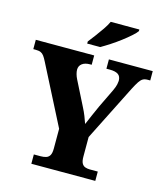

<svg xmlns="http://www.w3.org/2000/svg" viewBox="-133 -1033 983 1134"><g transform="rotate(15 359.0 -465.5)"><path d="M166 0V-57H207Q226 -57 240.5 -61.5Q255 -66 263 -79.5Q271 -93 271 -121V-242L86 -604Q76 -624 67.5 -635.5Q59 -647 47.5 -652Q36 -657 15 -657H2V-714H359V-657H349Q318 -657 300.5 -643.5Q283 -630 283 -607Q283 -595 287 -580.5Q291 -566 298 -552L372 -405Q387 -376 395.5 -354Q404 -332 412 -309Q423 -335 436.5 -366Q450 -397 465 -430L521 -546Q532 -570 535 -585Q538 -600 538 -606Q538 -634 521 -645.5Q504 -657 470 -657H449V-714H717V-657H702Q684 -657 672.5 -650.5Q661 -644 650 -627.5Q639 -611 623 -580L452 -240V-121Q452 -93 459.5 -79.5Q467 -66 480 -61.5Q493 -57 508 -57H557V0ZM301 -784Q316 -803 335.5 -829Q355 -855 373.5 -882Q392 -909 402 -931H577V-921Q568 -908 545.5 -888Q523 -868 494 -846Q465 -824 435 -804.5Q405 -785 380 -771H301Z"/></g></svg>

Font: Noto Serif Tibetan ExtraBold
Style: Regular
Weight: 800
Version: Version 2.103